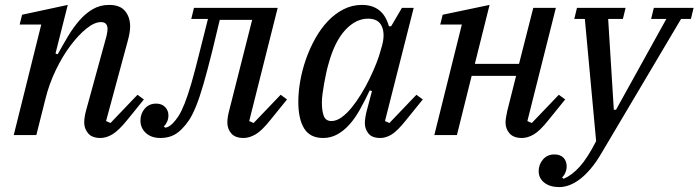

<svg xmlns="http://www.w3.org/2000/svg" viewBox="-20 -550 2845 782"><path d="M389 12Q355 12 339 -7Q323 -26 323 -51Q323 -62 325 -74.5Q327 -87 330 -98L414 -404Q416 -413 417 -420Q418 -427 418 -432Q418 -460 391 -460Q365 -460 332.5 -434Q300 -408 267.5 -365Q235 -322 207.5 -265Q180 -208 165 -147L128 0H36L148 -450H60L70 -490L256 -530L206 -332L215 -329Q236 -367 257.5 -403Q279 -439 304 -467.5Q329 -496 358.5 -513Q388 -530 424 -530Q469 -530 489.5 -505Q510 -480 510 -442Q510 -419 501 -386L412 -57L430 -49L540 -164L566 -145L498 -61Q463 -18 438 -3Q413 12 389 12Z M634 12Q596 12 574 -8.5Q552 -29 552 -59Q552 -87 569.5 -107.5Q587 -128 616 -128Q639 -128 652.5 -114Q666 -100 666 -80Q666 -66 660.5 -54Q655 -42 647 -35L653 -30Q667 -31 684 -48Q696 -60 707.5 -78Q719 -96 732 -128.5Q745 -161 759.5 -211Q774 -261 793 -338L827 -473H759L770 -518H1111L995 -57L1013 -49L1123 -164L1149 -145L1081 -61Q1046 -17 1020.5 -2.5Q995 12 972 12Q938 12 922 -6.5Q906 -25 906 -51Q906 -62 908 -74.5Q910 -87 913 -98L1007 -469H875L845 -344Q824 -260 808 -205Q792 -150 777.5 -115Q763 -80 749.5 -60Q736 -40 720 -24Q700 -4 679 4Q658 12 634 12Z M1296 12Q1243 12 1219 -26.5Q1195 -65 1195 -135Q1195 -176 1203 -221Q1211 -266 1226.5 -310Q1242 -354 1264.5 -394Q1287 -434 1315.5 -464Q1344 -494 1379 -512Q1414 -530 1454 -530Q1540 -530 1564 -443H1573L1617 -518H1665L1548 -57L1566 -49L1676 -164L1702 -145L1634 -61Q1599 -17 1575.5 -2.5Q1552 12 1529 12Q1495 12 1480.5 -6.5Q1466 -25 1466 -48Q1466 -60 1468.5 -74.5Q1471 -89 1474 -100L1495 -179L1486 -182Q1466 -140 1446 -104Q1426 -68 1403 -42.5Q1380 -17 1353.5 -2.5Q1327 12 1296 12ZM1330 -57Q1350 -57 1371 -72Q1392 -87 1412 -111.5Q1432 -136 1451 -167Q1470 -198 1485.5 -230Q1501 -262 1513 -292.5Q1525 -323 1531 -347L1536 -364Q1549 -412 1535 -443Q1521 -474 1479 -474Q1429 -474 1386 -427.5Q1343 -381 1318 -290Q1313 -273 1308.5 -252Q1304 -231 1300 -209Q1296 -187 1293.5 -167Q1291 -147 1291 -133Q1291 -97 1299 -77Q1307 -57 1330 -57Z M2106 12Q2072 12 2055.5 -6.5Q2039 -25 2039 -51Q2039 -62 2041.5 -74.5Q2044 -87 2046 -98L2082 -241H1901L1841 0H1749L1861 -450H1773L1783 -490L1974 -530L1914 -290H2094L2152 -518H2244L2128 -57L2146 -49L2256 -164L2282 -145L2214 -61Q2179 -17 2154 -2.5Q2129 12 2106 12Z M2258 212Q2220 212 2197 194Q2174 176 2174 147Q2174 120 2191.5 99.5Q2209 79 2238 79Q2262 79 2275 92.5Q2288 106 2288 128Q2288 141 2282.5 153.5Q2277 166 2269 173L2276 178Q2309 164 2340.5 129.5Q2372 95 2408 25L2362 -473H2319L2330 -518H2528L2517 -473H2457L2480 -103H2489L2694 -473H2632L2643 -518H2805L2794 -473H2754L2432 70Q2409 110 2386 137Q2363 164 2341 180.5Q2319 197 2298 204.5Q2277 212 2258 212Z"/></svg>

Font: IBM Plex Serif Text
Style: Italic
Weight: 450
Italic angle: -14°
Designer: Mike Abbink, Paul van der Laan, Pieter van Rosmalen
Foundry: Bold Monday
Version: Version 3.001